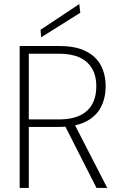

<svg xmlns="http://www.w3.org/2000/svg" viewBox="-20 -927 601 947"><path d="M77 0V-700H272Q354 -700 404.5 -674Q455 -648 478 -603.5Q501 -559 501 -502Q501 -443 477.5 -398Q454 -353 403 -327Q352 -301 270 -301H122V0ZM456 0 294 -319H345L509 0ZM122 -338H271Q362 -338 408.5 -380Q455 -422 455 -502Q455 -578 409 -620Q363 -662 270 -662H122ZM183 -743 180 -780 371 -907 376 -864Z"/></svg>

Font: DM Sans 17pt ExtraLight
Style: Regular
Weight: 250
Version: Version 4.004;gftools[0.9.30]